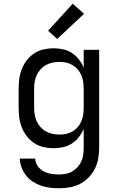

<svg xmlns="http://www.w3.org/2000/svg" viewBox="-20 -787 640 1030"><path d="M296 223Q272 223 247.5 220Q223 217 200 209Q177 201 156 187.5Q135 174 120 154.5Q105 135 96 112Q87 89 86 64H169Q170 86 182.5 104Q195 122 214 132Q233 142 254 145.5Q275 149 296 149Q315 149 333.5 145.5Q352 142 368 132.5Q384 123 396.5 109Q409 95 416.5 78Q424 61 426.5 42.5Q429 24 429 5V-96Q419 -72 403 -51.5Q387 -31 365.5 -17Q344 -3 318.5 2.5Q293 8 268 8Q240 8 213.5 2Q187 -4 164 -19Q141 -34 124 -56Q107 -78 97 -103.5Q87 -129 83.5 -156Q80 -183 80 -210V-310Q80 -337 83.5 -364Q87 -391 97 -416.5Q107 -442 124 -464Q141 -486 164 -501Q187 -516 213.5 -522Q240 -528 268 -528Q293 -528 318.5 -522.5Q344 -517 365.5 -503Q387 -489 403 -468.5Q419 -448 429 -424V-520H512V5Q512 34 507 63Q502 92 489 118Q476 144 455.5 165Q435 186 409 199.5Q383 213 354 218Q325 223 296 223ZM299 -65Q318 -65 336 -69Q354 -73 370 -82.5Q386 -92 398 -106.5Q410 -121 417 -138Q424 -155 426.5 -173.5Q429 -192 429 -210V-310Q429 -328 426.5 -346.5Q424 -365 417 -382Q410 -399 398 -413.5Q386 -428 370 -437.5Q354 -447 336 -451Q318 -455 299 -455Q280 -455 261.5 -451Q243 -447 226.5 -438Q210 -429 197 -414.5Q184 -400 176.5 -383Q169 -366 166 -347.5Q163 -329 163 -310V-210Q163 -191 166 -172.5Q169 -154 176.5 -137Q184 -120 197 -105.5Q210 -91 226.5 -82Q243 -73 261.5 -69Q280 -65 299 -65ZM287 -578 238 -622 370 -767 431 -713Z"/></svg>

Font: Iosevka Aile
Style: Regular
Weight: 400
Designer: Belleve Invis
Foundry: Belleve Invis
Version: Version 28.0.1; ttfautohint (v1.8.4)